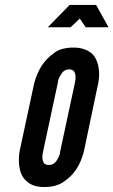

<svg xmlns="http://www.w3.org/2000/svg" viewBox="-20 -747 458 775"><path d="M368 -727 418 -637H326L302 -672L265 -637H173L261 -727ZM318 -133C303 -80 281 -43 238 -14C217 1 191 8 158 8C126 8 103 -1 88 -15C72 -29 64 -45 60 -64C55 -87 55 -111 59 -136L118 -411C133 -464 155 -502 198 -533C217 -548 244 -555 277 -555C309 -555 332 -546 348 -533C364 -520 372 -501 376 -484C381 -463 382 -441 377 -414ZM282 -411C287 -432 286 -448 279 -459C275 -464 268 -467 259 -467C240 -467 229 -454 222 -439C217 -431 214 -422 213 -411L154 -136C149 -117 150 -101 157 -89C161 -84 168 -81 177 -81C196 -81 207 -93 214 -108C219 -116 222 -125 223 -136Z"/></svg>

Font: League Gothic Italic
Style: Regular
Weight: 400
Designer: Tyler Finck
Foundry: The League of Moveable Type
Version: Version 1.001;PS 001.001;hotconv 1.0.56;makeotf.lib2.0.21325